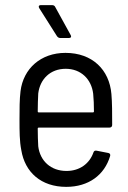

<svg xmlns="http://www.w3.org/2000/svg" viewBox="-20 -720 499 748"><path d="M255 -584 195 -693C193 -698 188 -700 183 -700H139C134 -700 131 -698 131 -694C131 -692 132 -690 133 -688L202 -579C205 -575 209 -572 214 -572H248C254 -572 257 -574 257 -578C257 -580 256 -582 255 -584ZM239 -54C178 -54 136 -93 129 -150C128 -169 127 -193 127 -219C127 -222 129 -223 131 -223H407C413 -223 417 -227 417 -233C417 -278 417 -321 414 -354C406 -448 340 -514 235 -514C139 -514 71 -453 60 -365C56 -333 56 -295 56 -253C56 -209 56 -170 63 -135C77 -49 140 8 238 8C325 8 387 -38 409 -112C411 -118 408 -123 402 -124L356 -133C350 -134 346 -132 344 -126C329 -83 291 -54 239 -54ZM236 -452C295 -452 336 -412 343 -355C345 -335 346 -311 346 -286C346 -283 344 -282 342 -282H131C129 -282 127 -283 127 -286C127 -311 128 -335 129 -356C136 -412 176 -452 236 -452Z"/></svg>

Font: Barlow Semi Condensed
Style: Regular
Weight: 400
Width: 4
Designer: Jeremy Tribby
Foundry: Tribby Type
Version: Version 1.422;hotconv 1.0.109;makeotfexe 2.5.65596